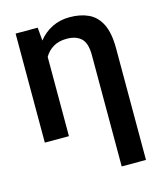

<svg xmlns="http://www.w3.org/2000/svg" viewBox="-112 -624 762 909"><g transform="rotate(-15 269.0 -170.0)"><path d="M490.1 -344.1V203.1H371.1V-343Q371.1 -400.9 346.4 -424.5Q321.7 -448.2 275.2 -448.2Q236.5 -448.2 209.5 -432Q182.5 -415.8 166.9 -388.5V0H48.7V-534.4H157L162.6 -469.8Q189.6 -504.3 228.3 -523.8Q267 -543.3 315 -543.3Q367.9 -543.3 407.3 -524.9Q446.7 -506.4 468.4 -462.7Q490.1 -419 490.1 -344.1Z"/></g></svg>

Font: Interface Medium
Style: Regular
Weight: 500
Designer: Rasmus Andersson
Foundry: rsms
Version: Version 1.8